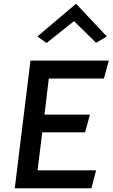

<svg xmlns="http://www.w3.org/2000/svg" viewBox="-20 -1017 602 1027"><path d="M180 -822 229 -787 376 -904 494 -788 551 -822 387 -997ZM218 -404 241 -597H536L562 -693H143L59 -10H469L494 -106H181L206 -309H435L461 -404Z"/></svg>

Font: Bluebird
Style: LiObl
Weight: 300
Designer: Jasper
Foundry: Cannot Into Space Fonts
Version: Version 0.98